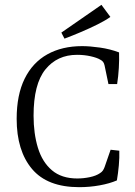

<svg xmlns="http://www.w3.org/2000/svg" viewBox="-20 -767 560 795"><path d="M308 8Q176 8 112.5 -67.5Q49 -143 49 -275Q49 -374 82 -441Q115 -508 176 -542Q237 -576 320 -576Q352 -576 394 -570Q436 -564 473 -550Q474 -520 472 -485.5Q470 -451 465 -419H429L413 -496Q411 -505 407 -510.5Q403 -516 395 -520Q382 -528 355.5 -534Q329 -540 299 -540Q217 -540 168 -479.5Q119 -419 119 -288Q119 -214 137 -155Q155 -96 195 -62Q235 -28 300 -28Q326 -28 352 -33.5Q378 -39 394 -50Q402 -55 406 -61Q410 -67 413 -75L438 -147L474 -143Q475 -115 472 -82Q469 -49 464 -20Q434 -7 392.5 0.5Q351 8 308 8ZM247 -607 234 -632 400 -747 437 -697Q418 -683 385 -666.5Q352 -650 315.5 -634.5Q279 -619 247 -607Z"/></svg>

Font: Rasa Light
Style: Regular
Weight: 300
Designer: Anna Giedrys (Yrsa+Rasa design), David Brezina (Yrsa art-direction, Rasa art-direction, design)
Foundry: Rosetta Type Foundry
Version: Version 2.004